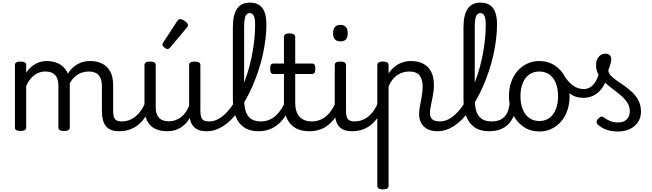

<svg xmlns="http://www.w3.org/2000/svg" viewBox="-20 -985 4981 1466"><path d="M889 17Q855 17 830 7.5Q805 -2 789 -21.5Q773 -41 765.5 -70.5Q758 -100 758 -140V-326Q758 -361 748 -386.5Q738 -412 715.5 -425.5Q693 -439 656 -439Q630 -439 603.5 -430Q577 -421 553 -400.5Q529 -380 510.5 -345Q492 -310 481 -259L455 -258Q455 -315 470.5 -362.5Q486 -410 514.5 -445.5Q543 -481 582 -500Q621 -519 668 -519Q719 -519 758.5 -500Q798 -481 821 -440.5Q844 -400 844 -334V-140Q844 -95 857.5 -76.5Q871 -58 908 -58Q922 -58 928.5 -46.5Q935 -35 933.5 -20.5Q932 -6 921 5.5Q910 17 889 17ZM136 15Q115 15 104.5 8.5Q94 2 94 -11V-489Q94 -502 104.5 -508.5Q115 -515 136 -515Q158 -515 169 -508.5Q180 -502 180 -489V-430Q196 -455 215.5 -472Q235 -489 255.5 -499.5Q276 -510 296.5 -514.5Q317 -519 335 -519Q386 -519 426 -500Q466 -481 489.5 -440.5Q513 -400 513 -334V-11Q513 2 502 8.5Q491 15 469 15Q447 15 436.5 8.5Q426 2 426 -11V-326Q426 -362 416 -387.5Q406 -413 383.5 -426Q361 -439 323 -439Q305 -439 286 -433.5Q267 -428 247.5 -415Q228 -402 211 -381Q194 -360 180 -329V-11Q180 2 169 8.5Q158 15 136 15Z M889 17Q875 17 868.5 5.5Q862 -6 863.5 -20.5Q865 -35 876 -46.5Q887 -58 908 -58Q941 -58 969 -69Q997 -80 1020 -100Q1043 -120 1060.5 -147Q1078 -174 1090 -205Q1096 -220 1107.5 -218.5Q1119 -217 1127.5 -207Q1136 -197 1133 -186Q1118 -138 1094.5 -100.5Q1071 -63 1040.5 -36.5Q1010 -10 972 3.5Q934 17 889 17Z M1258 17Q1200 17 1161 -3.5Q1122 -24 1102.5 -64.5Q1083 -105 1083 -166V-489Q1083 -502 1093.5 -508.5Q1104 -515 1125 -515Q1147 -515 1158 -508.5Q1169 -502 1169 -489V-166Q1169 -131 1180 -107Q1191 -83 1213.5 -71Q1236 -59 1269 -59Q1297 -59 1321 -68Q1345 -77 1364.5 -92.5Q1384 -108 1399 -130Q1414 -152 1424 -177V-489Q1424 -502 1434.5 -508.5Q1445 -515 1467 -515Q1488 -515 1499 -508.5Q1510 -502 1510 -489V-140Q1510 -95 1523.5 -76.5Q1537 -58 1574 -58Q1588 -58 1595 -46.5Q1602 -35 1600.5 -20.5Q1599 -6 1588 5.5Q1577 17 1555 17Q1529 17 1508.5 11.5Q1488 6 1472.5 -5.5Q1457 -17 1446.5 -34Q1436 -51 1431 -74L1429 -84Q1415 -60 1397.5 -41.5Q1380 -23 1358.5 -10Q1337 3 1312 10Q1287 17 1258 17Z M1560 17Q1541 17 1534.5 5.5Q1528 -6 1532 -20.5Q1536 -35 1548 -46.5Q1560 -58 1579 -58Q1613 -58 1646.5 -76Q1680 -94 1711 -127Q1742 -160 1770 -204Q1798 -248 1822.5 -302.5Q1847 -357 1866.5 -417.5Q1886 -478 1899.5 -541.5Q1913 -605 1920.5 -670.5Q1928 -736 1928 -798Q1928 -817 1941 -826.5Q1954 -836 1971 -836Q1988 -836 2001 -826.5Q2014 -817 2014 -798Q2014 -745 2007 -686.5Q2000 -628 1986.5 -567Q1973 -506 1953 -445.5Q1933 -385 1908 -327.5Q1883 -270 1853 -218Q1823 -166 1790 -123Q1757 -80 1719.5 -48.5Q1682 -17 1642 0Q1602 17 1560 17Z M1261 -610Q1250 -610 1235 -622Q1220 -634 1220 -644Q1220 -647 1221 -650Q1222 -653 1226 -660L1333 -824Q1338 -832 1343.5 -835.5Q1349 -839 1357 -839Q1367 -839 1380.5 -831.5Q1394 -824 1404.5 -813.5Q1415 -803 1415 -794Q1415 -787 1412.5 -782.5Q1410 -778 1403 -770L1280 -623Q1268 -610 1261 -610Z M1954 17Q1886 17 1842.5 -13Q1799 -43 1778.5 -98.5Q1758 -154 1758 -228V-776Q1758 -872 1790 -918.5Q1822 -965 1888 -965Q1931 -965 1959 -946.5Q1987 -928 2000.5 -891Q2014 -854 2014 -798Q2014 -779 2001 -770Q1988 -761 1971 -761Q1954 -761 1941 -770Q1928 -779 1928 -798Q1928 -828 1923.5 -847Q1919 -866 1910 -875.5Q1901 -885 1887 -885Q1873 -885 1863 -875Q1853 -865 1848.5 -841.5Q1844 -818 1844 -776V-228Q1844 -176 1855.5 -137.5Q1867 -99 1895.5 -78.5Q1924 -58 1973 -58Q1987 -58 1993.5 -46.5Q2000 -35 1998.5 -20.5Q1997 -6 1986 5.5Q1975 17 1954 17Z M1954 17Q1940 17 1933.5 5.5Q1927 -6 1928.5 -20.5Q1930 -35 1941 -46.5Q1952 -58 1973 -58Q2007 -58 2035.5 -70Q2064 -82 2087 -103Q2110 -124 2128.5 -153Q2147 -182 2160 -216Q2166 -231 2178 -229.5Q2190 -228 2198.5 -219Q2207 -210 2204 -199Q2188 -148 2164 -108Q2140 -68 2108.5 -40Q2077 -12 2038.5 2.5Q2000 17 1954 17Z M2342 17Q2294 17 2258 3Q2222 -11 2197.5 -39Q2173 -67 2160.5 -108Q2148 -149 2148 -203V-420H2070Q2055 -420 2049 -429Q2043 -438 2043 -460Q2043 -483 2049 -491.5Q2055 -500 2070 -500H2148V-704Q2148 -717 2158.5 -723.5Q2169 -730 2190 -730Q2212 -730 2223 -723.5Q2234 -717 2234 -704V-500H2360Q2375 -500 2381.5 -491.5Q2388 -483 2388 -460Q2388 -438 2381.5 -429Q2375 -420 2360 -420H2234V-203Q2234 -167 2242 -140Q2250 -113 2266 -95Q2282 -77 2305.5 -67.5Q2329 -58 2360 -58Q2374 -58 2381 -46.5Q2388 -35 2386.5 -20.5Q2385 -6 2374 5.5Q2363 17 2342 17Z M2342 17Q2328 17 2321.5 5.5Q2315 -6 2316.5 -20.5Q2318 -35 2329 -46.5Q2340 -58 2361 -58Q2394 -58 2422 -69Q2450 -80 2473 -100Q2496 -120 2513.5 -147Q2531 -174 2543 -205Q2549 -220 2560.5 -218.5Q2572 -217 2580.5 -207Q2589 -197 2586 -186Q2571 -138 2547.5 -100.5Q2524 -63 2493.5 -36.5Q2463 -10 2425 3.5Q2387 17 2342 17Z M2667 17Q2633 17 2608 7.5Q2583 -2 2567 -21.5Q2551 -41 2543.5 -70.5Q2536 -100 2536 -140V-489Q2536 -502 2546.5 -508.5Q2557 -515 2578 -515Q2600 -515 2611 -508.5Q2622 -502 2622 -489V-140Q2622 -95 2635.5 -76.5Q2649 -58 2686 -58Q2700 -58 2707 -46.5Q2714 -35 2712.5 -20.5Q2711 -6 2700 5.5Q2689 17 2667 17ZM2580 -669Q2552 -669 2537.5 -684.5Q2523 -700 2523 -731Q2523 -763 2537.5 -779Q2552 -795 2580 -795Q2607 -795 2621 -779Q2635 -763 2635 -731Q2636 -700 2621.5 -684.5Q2607 -669 2580 -669Z M2667 17Q2653 17 2646.5 5.5Q2640 -6 2641.5 -20.5Q2643 -35 2654 -46.5Q2665 -58 2686 -58Q2719 -58 2747 -69Q2775 -80 2798 -100Q2821 -120 2838.5 -147Q2856 -174 2868 -205Q2874 -220 2885.5 -218.5Q2897 -217 2905.5 -207Q2914 -197 2911 -186Q2896 -138 2872.5 -100.5Q2849 -63 2818.5 -36.5Q2788 -10 2750 3.5Q2712 17 2667 17Z M2903 461Q2882 461 2871.5 454.5Q2861 448 2861 435V-489Q2861 -502 2871.5 -508.5Q2882 -515 2903 -515Q2925 -515 2936 -508.5Q2947 -502 2947 -489V-424Q2966 -453 2992 -474.5Q3018 -496 3050 -507.5Q3082 -519 3117 -519Q3169 -519 3208.5 -500Q3248 -481 3270.5 -440.5Q3293 -400 3293 -334Q3293 -310 3290 -286.5Q3287 -263 3282.5 -240.5Q3278 -218 3273.5 -197Q3269 -176 3266 -156.5Q3263 -137 3263 -120Q3263 -91 3280 -74.5Q3297 -58 3340 -58Q3354 -58 3360.5 -46.5Q3367 -35 3365.5 -20.5Q3364 -6 3353 5.5Q3342 17 3321 17Q3254 17 3217 -18.5Q3180 -54 3180 -115Q3180 -131 3182.5 -150.5Q3185 -170 3189.5 -191.5Q3194 -213 3198 -236Q3202 -259 3204.5 -281.5Q3207 -304 3207 -326Q3207 -379 3183.5 -409Q3160 -439 3105 -439Q3083 -439 3060.5 -433Q3038 -427 3017 -414Q2996 -401 2978.5 -379Q2961 -357 2947 -325V435Q2947 448 2936 454.5Q2925 461 2903 461Z M3321 17Q3302 17 3295.5 5.5Q3289 -6 3293 -20.5Q3297 -35 3309 -46.5Q3321 -58 3340 -58Q3374 -58 3407.5 -76Q3441 -94 3472 -127Q3503 -160 3531 -204Q3559 -248 3583.5 -302.5Q3608 -357 3627.5 -417.5Q3647 -478 3660.5 -541.5Q3674 -605 3681.5 -670.5Q3689 -736 3689 -798Q3689 -817 3702 -826.5Q3715 -836 3732 -836Q3749 -836 3762 -826.5Q3775 -817 3775 -798Q3775 -745 3768 -686.5Q3761 -628 3747.5 -567Q3734 -506 3714 -445.5Q3694 -385 3669 -327.5Q3644 -270 3614 -218Q3584 -166 3551 -123Q3518 -80 3480.5 -48.5Q3443 -17 3403 0Q3363 17 3321 17Z M3715 17Q3647 17 3603.5 -13Q3560 -43 3539.5 -98.5Q3519 -154 3519 -228V-776Q3519 -872 3551 -918.5Q3583 -965 3649 -965Q3692 -965 3720 -946.5Q3748 -928 3761.5 -891Q3775 -854 3775 -798Q3775 -779 3762 -770Q3749 -761 3732 -761Q3715 -761 3702 -770Q3689 -779 3689 -798Q3689 -828 3684.5 -847Q3680 -866 3671 -875.5Q3662 -885 3648 -885Q3634 -885 3624 -875Q3614 -865 3609.5 -841.5Q3605 -818 3605 -776V-228Q3605 -176 3616.5 -137.5Q3628 -99 3656.5 -78.5Q3685 -58 3734 -58Q3748 -58 3754.5 -46.5Q3761 -35 3759.5 -20.5Q3758 -6 3747 5.5Q3736 17 3715 17Z M3715 17Q3701 17 3694.5 5.5Q3688 -6 3689.5 -20.5Q3691 -35 3702 -46.5Q3713 -58 3734 -58Q3764 -58 3787.5 -66Q3811 -74 3828 -90Q3845 -106 3855.5 -130Q3866 -154 3870 -186Q3872 -201 3885 -205.5Q3898 -210 3910.5 -205.5Q3923 -201 3921 -186Q3917 -133 3900 -94.5Q3883 -56 3856 -31.5Q3829 -7 3793.5 5Q3758 17 3715 17Z M4098 19Q4031 19 3978.5 -16Q3926 -51 3896 -111.5Q3866 -172 3866 -250Q3866 -309 3883 -358Q3900 -407 3931.5 -443Q3963 -479 4005 -499Q4047 -519 4098 -519Q4165 -519 4217 -484.5Q4269 -450 4299 -389Q4329 -328 4329 -250Q4329 -203 4318 -162Q4307 -121 4286.5 -88Q4266 -55 4237.5 -31Q4209 -7 4173.5 6Q4138 19 4098 19ZM4098 -61Q4131 -61 4157.5 -74Q4184 -87 4202.5 -112Q4221 -137 4231 -172Q4241 -207 4241 -250Q4241 -308 4224 -350.5Q4207 -393 4175 -416Q4143 -439 4098 -439Q4065 -439 4038 -426Q4011 -413 3992.5 -388Q3974 -363 3964 -328.5Q3954 -294 3954 -250Q3954 -192 3971.5 -149.5Q3989 -107 4021 -84Q4053 -61 4098 -61Z M4436 -238Q4393 -238 4360.5 -253Q4328 -268 4299.5 -299Q4271 -330 4240 -378Q4231 -393 4239 -405Q4247 -417 4260.5 -421.5Q4274 -426 4279 -418Q4318 -359 4355.5 -332Q4393 -305 4436 -305Q4482 -305 4514 -343Q4546 -381 4561 -460Q4563 -471 4573 -474.5Q4583 -478 4594.5 -474.5Q4606 -471 4614.5 -461.5Q4623 -452 4621 -438Q4616 -378 4590.5 -333Q4565 -288 4525 -263Q4485 -238 4436 -238Z M4696 19Q4650 19 4610 5Q4570 -9 4542 -36Q4535 -44 4535.5 -56Q4536 -68 4550 -81Q4561 -92 4570 -94.5Q4579 -97 4590 -89Q4616 -70 4640.5 -60Q4665 -50 4702 -50Q4742 -50 4765.5 -73.5Q4789 -97 4789 -135Q4789 -171 4770.5 -200Q4752 -229 4722.5 -254.5Q4693 -280 4660 -304.5Q4627 -329 4597.5 -356Q4568 -383 4549.5 -415.5Q4531 -448 4531 -488Q4531 -526 4551 -550.5Q4571 -575 4602 -575Q4623 -575 4635 -564.5Q4647 -554 4647 -535Q4647 -519 4641.5 -497.5Q4636 -476 4625 -450Q4625 -428 4643 -408.5Q4661 -389 4689.5 -369.5Q4718 -350 4749.5 -328Q4781 -306 4809.5 -278.5Q4838 -251 4856 -215.5Q4874 -180 4874 -133Q4874 -66 4825.5 -23.5Q4777 19 4696 19Z"/></svg>

Font: Playwrite HU
Style: Regular
Weight: 400
Designer: Veronika Burian, José Scaglione
Foundry: TypeTogether
Version: Version 1.002